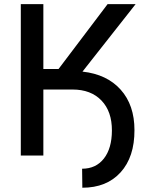

<svg xmlns="http://www.w3.org/2000/svg" viewBox="-20 -747 724 922"><path d="M79.9 0V-727.3H188.2V-415.5H261L496.8 -727.3H631.4L376.1 -403.1Q493.3 -390.3 559.5 -316.4Q625.7 -242.5 625.7 -122.2Q626.1 6.7 559.1 80.6Q492.2 154.5 375.4 154.5L374.3 63.2Q440.7 63.2 478.9 14.4Q517 -34.4 517.4 -119.7Q517.8 -211.6 467.2 -264.4Q416.5 -317.1 328.5 -317.1H188.2V0Z"/></svg>

Font: Inter Zeller Medium
Style: Regular
Weight: 500
Designer: Rasmus Andersson; Joe Bland
Foundry: zeller
Version: Version 3.015;git-dec3a8cb1